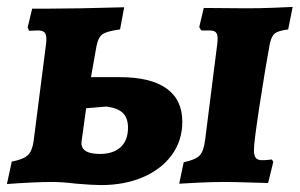

<svg xmlns="http://www.w3.org/2000/svg" viewBox="-20 -526 866 555"><path d="M201 5Q161 0 130 0Q80 0 0 6L14 -59Q47 -65 60 -77Q73 -89 77 -117L113 -398Q114 -404 114 -414Q114 -427 108.5 -432.5Q103 -438 89 -438L64 -437L60 -447L73 -501H121Q197 -501 339 -505L327 -441Q290 -436 277 -427.5Q264 -419 259 -393L243 -303H326Q415 -303 461 -270.5Q507 -238 507 -174Q507 -120 477 -78.5Q447 -37 393.5 -14Q340 9 272 9Q249 9 201 5ZM350 -157Q350 -185 335 -199.5Q320 -214 287 -218L229 -213L216 -119Q210 -81 269 -81Q307 -81 328.5 -100.5Q350 -120 350 -157ZM714 -93Q714 -76 719.5 -69.5Q725 -63 737 -63Q749 -63 756.5 -64Q764 -65 766 -65L770 -58L755 3Q740 3 700.5 1.5Q661 0 626 0Q595 0 553 2Q511 4 498 5L511 -57Q545 -64 557 -76.5Q569 -89 573 -122L608 -399Q609 -405 609 -415Q609 -428 603.5 -433Q598 -438 584 -438H562Q560 -440 556 -448L569 -503L693 -502Q729 -502 769.5 -503.5Q810 -505 826 -506L813 -441Q784 -437 774.5 -429.5Q765 -422 760 -400Q747 -330 730.5 -222.5Q714 -115 714 -93Z"/></svg>

Font: Alegreya SC ExtraBold
Style: Italic
Weight: 800
Italic angle: -7°
Designer: Juan Pablo del Peral
Foundry: Huerta Tipografica
Version: Version 2.007; ttfautohint (v1.6)